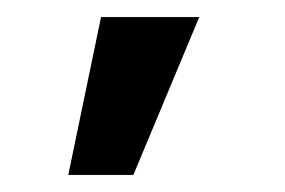

<svg xmlns="http://www.w3.org/2000/svg" viewBox="-20 -740 334 225"><path d="M60 -535H136.3L213.5 -720H98.4Z"/></svg>

Font: Tap Sans
Style: Regular
Weight: 400
Designer: Tap Payments
Foundry: Tap Payments
Version: Version 1.001;Glyphs 3.1.2 (3151)